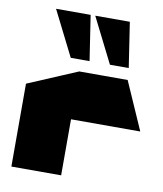

<svg xmlns="http://www.w3.org/2000/svg" viewBox="-89 -893 821 965"><g transform="rotate(10 321.0 -410.0)"><path d="M35 0V-423L288 -530H289V0ZM289 -286V-530H535L642 -287V-286ZM434 -590 319 -819V-820H495L530 -590ZM234 -590 119 -819V-820H295L330 -590Z"/></g></svg>

Font: Foldit Thin Black
Style: Regular
Weight: 900
Version: Version 1.003